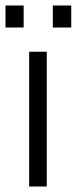

<svg xmlns="http://www.w3.org/2000/svg" viewBox="-38 -678 279 698"><path d="M132 0H68V-490H132ZM48 -578H-18V-658H48ZM221 -578H154V-658H221Z"/></svg>

Font: Gemunu Libre ExtraLight Light
Style: Regular
Weight: 300
Version: Version 1.100